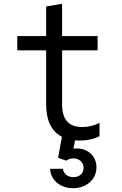

<svg xmlns="http://www.w3.org/2000/svg" viewBox="-20 -730 640 1011"><path d="M307 -181V-465H494V-540H307V-710L223 -696V-540H71V-465H223V-181C223 -96 251 -38 306 -10L286 101L329 116C338 109 351 104 366 104C397 104 420 124 420 154C420 183 398 203 367 203C337 203 315 185 311 159H244C246 218 297 261 365 261C436 261 488 214 488 151C488 87 435 44 367 53L375 9C383 10 391 10 400 10C440 10 476 2 504 -13V-83C474 -68 444 -61 414 -61C342 -61 307 -100 307 -181Z"/></svg>

Font: CommitMonoNiceRocks
Style: Regular
Weight: 400
Monospace: yes
Designer: Eigil Nikolajsen
Foundry: Eigil Nikolajsen
Version: Version 1.143